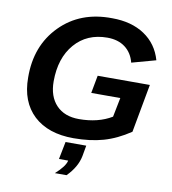

<svg xmlns="http://www.w3.org/2000/svg" viewBox="-97 -782 972 1087"><g transform="rotate(10 389.0 -238.0)"><path d="M361 9Q215 9 132 -68Q49 -146 49 -285Q47 -468 162 -584.5Q277 -701 460 -698Q571 -698 646 -648Q721 -598 747 -507L609 -469Q595 -524 554.5 -554.5Q514 -585 452 -585Q335 -585 265 -504Q195 -423 195 -289Q195 -202 242 -152.5Q289 -103 373 -103Q483 -103 561 -150L583 -261H416L435 -363H735L684 -85Q608 -34 532.5 -12.5Q457 9 361 9ZM359 222H292Q347 173 354 139H301L321 38H440L429 100Q416 165 359 222Z"/></g></svg>

Font: Libra Sans
Style: Bold Italic
Weight: 700
Italic angle: -12°
Foundry: Context Ltd
Version: Version 1.002